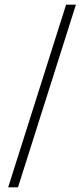

<svg xmlns="http://www.w3.org/2000/svg" viewBox="-20 -743 360 822"><path d="M15 59 263 -723H305L57 59Z"/></svg>

Font: Public Sans Thin Thin
Style: Regular
Weight: 250
Version: Version 2.001